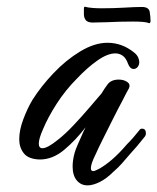

<svg xmlns="http://www.w3.org/2000/svg" viewBox="-20 -550 474 579"><path d="M244 9Q224 9 211.5 -6Q199 -21 199 -48Q199 -67 205 -89Q207 -97 215.5 -116.5Q224 -136 233 -156Q236 -161 238 -166Q209 -128 174 -98.5Q139 -69 100 -69Q66 -70 52 -87.5Q38 -105 38 -130Q38 -158 50.5 -191Q63 -224 78 -249Q104 -290 141.5 -329.5Q179 -369 222 -395Q265 -421 304 -421Q348 -421 384 -392Q393 -385 396.5 -377Q400 -369 400 -363Q400 -354 395 -348Q390 -342 383 -342Q372 -342 366 -358Q360 -375 350 -382Q340 -389 328 -389Q304 -389 273 -367Q242 -345 212 -313Q177 -278 150.5 -236.5Q124 -195 110 -161Q97 -132 97 -117Q97 -103 108 -103Q123 -103 154 -128Q176 -145 201.5 -172Q227 -199 250 -226Q273 -253 286 -268Q291 -276 295.5 -283Q300 -290 304 -295Q315 -310 338 -310Q353 -310 363.5 -303Q374 -296 369 -284Q366 -279 361 -269.5Q356 -260 349 -246Q336 -222 320 -190Q304 -158 290 -130Q276 -102 269 -86Q254 -56 254 -43Q254 -34 261 -34Q264 -34 268.5 -36Q273 -38 279 -41Q297 -51 318 -69Q339 -87 363 -115Q374 -126 383 -136.5Q392 -147 400 -157Q403 -162 408 -162Q420 -162 420 -148Q420 -141 415 -136Q404 -122 393 -109Q382 -96 370 -83Q359 -70 347.5 -57Q336 -44 323 -33Q301 -11 280.5 -1Q260 9 244 9ZM427 -481Q422 -483 410 -484Q398 -485 381 -485Q362 -485 341.5 -484.5Q321 -484 302 -483Q289 -483 278 -482.5Q267 -482 260 -482Q244 -482 238.5 -489.5Q233 -497 233 -507Q233 -517 233 -524Q233 -532 239 -529Q247 -527 259.5 -526Q272 -525 286 -525Q303 -525 321 -525.5Q339 -526 356 -527Q371 -528 384.5 -528.5Q398 -529 408 -529Q429 -529 431.5 -514Q434 -499 434 -486Q434 -484 432.5 -481.5Q431 -479 427 -481Z"/></svg>

Font: Birthstone Bounce Medium
Style: Regular
Weight: 500
Designer: Robert E. Leuschke
Foundry: Rob Leuschke
Version: Version 1.010; ttfautohint (v1.8.3)